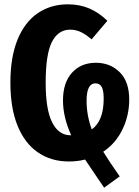

<svg xmlns="http://www.w3.org/2000/svg" viewBox="-20 -730 643 887"><path d="M457 -29Q484 15 533 85L461 137L435 99L373 7Q339 16 298 16Q216 16 155 -26Q94 -68 61 -149.5Q28 -231 28 -348Q28 -467 61.5 -548Q95 -629 155 -669.5Q215 -710 293 -710Q348 -710 392.5 -691Q437 -672 476 -634L403 -548Q378 -570 354.5 -581.5Q331 -593 304 -593Q249 -593 220 -536.5Q191 -480 191 -348Q191 -224 221 -164.5Q251 -105 306 -105H309Q271 -189 271 -266Q271 -348 312.5 -394Q354 -440 423 -440Q489 -440 533 -396.5Q577 -353 577 -270Q577 -197 546 -132.5Q515 -68 457 -29ZM404 -132Q459 -172 459 -274Q459 -313 449.5 -329Q440 -345 421 -345Q380 -345 380 -265Q380 -197 404 -132Z"/></svg>

Font: Fira Sans Extra Condensed
Style: Bold
Weight: 700
Width: 1
Designer: Carrois Corporate & Edenspiekermann AG
Foundry: Carrois Corporate GbR & Edenspiekermann AG
Version: Version 4.203